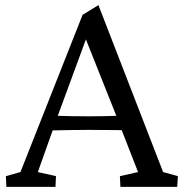

<svg xmlns="http://www.w3.org/2000/svg" viewBox="-20 -731 718 751"><path d="M5 0H197L199 -42L128 -58L186 -221C241 -222 288 -223 328 -223C365 -223 409 -222 456 -222L520 -58L449 -42L451 0H673L676 -42L618 -58L365 -711L303 -673L60 -58L3 -42ZM206 -278 316 -577 435 -278C406 -277 370 -276 328 -276C277 -276 237 -277 206 -278Z"/></svg>

Font: TPK Tissa Web Quiz
Style: Regular
Weight: 400
Designer: Jacques Le Bailly, Suppakit Chalermlarp | Katatrad Co.,Ltd.
Foundry: Jacques Le Bailly, Cadson Demak Co.,Ltd.
Version: Version 5.000;Glyphs 3.1.2 (3151)